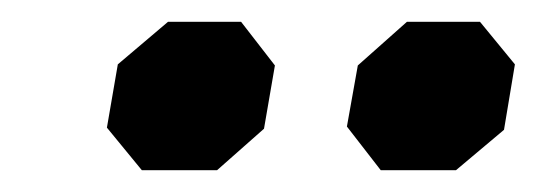

<svg xmlns="http://www.w3.org/2000/svg" viewBox="-20 -707 492 176"><path d="M78 -590 88 -648 134 -687H201L232 -647L222 -589L179 -551H110ZM298 -591 308 -647 353 -687H420L452 -648L442 -588L398 -551H329Z"/></svg>

Font: Chakra Petch
Style: Bold Italic
Weight: 700
Italic angle: -10°
Designer: Katatrad Aksorn Co.,Ltd.
Foundry: Cadson Demak Co.,Ltd.
Version: Version 1.000; ttfautohint (v1.6)